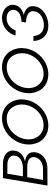

<svg xmlns="http://www.w3.org/2000/svg" viewBox="712 -1222 519 1984"><g transform="rotate(-90 972.0 -230.5)"><path d="M123 -460 46 0 226 -1C317 -1 378 -52 390 -125C391 -132 391 -138 391 -144C391 -185 368 -214 320 -227C312 -229 304 -231 295 -232C301 -233 307 -235 312 -237C361 -252 398 -283 406 -335C407 -343 408 -351 408 -358C408 -376 403 -394 392 -409C372 -441 324 -460 271 -460ZM141 -254 169 -415 267 -414C324 -414 356 -381 356 -348C356 -343 355 -338 354 -333C346 -278 284 -256 236 -254ZM104 -46 133 -209H242C269 -209 295 -204 314 -192C333 -180 340 -162 340 -146C340 -141 340 -137 339 -132C331 -81 282 -46 217 -46Z M473 -230C471 -217 470 -205 470 -193C470 -165 476 -135 488 -104C512 -41 577 9 665 9C799 9 914 -99 934 -230C936 -243 937 -255 937 -267C937 -296 931 -326 918 -357C894 -418 830 -470 741 -470C607 -470 493 -362 473 -230ZM526 -230C544 -334 633 -421 735 -421C736 -421 738 -421 739 -421C774 -421 802 -412 825 -394C870 -357 884 -304 884 -263C884 -253 883 -241 881 -230C863 -125 774 -40 668 -40C633 -41 605 -50 582 -68C536 -104 523 -156 523 -196C523 -207 524 -218 526 -230Z M1003 -230C1001 -217 1000 -205 1000 -193C1000 -165 1006 -135 1018 -104C1042 -41 1107 9 1195 9C1329 9 1444 -99 1464 -230C1466 -243 1467 -255 1467 -267C1467 -296 1461 -326 1448 -357C1424 -418 1360 -470 1271 -470C1137 -470 1023 -362 1003 -230ZM1056 -230C1074 -334 1163 -421 1265 -421C1266 -421 1268 -421 1269 -421C1304 -421 1332 -412 1355 -394C1400 -357 1414 -304 1414 -263C1414 -253 1413 -241 1411 -230C1393 -125 1304 -40 1198 -40C1163 -41 1135 -50 1112 -68C1066 -104 1053 -156 1053 -196C1053 -207 1054 -218 1056 -230Z M1733 -236C1733 -236 1733 -236 1733 -236L1731 -223C1752 -222 1773 -219 1792 -213C1830 -201 1848 -178 1848 -150C1848 -145 1847 -139 1846 -133C1838 -72 1768 -37 1702 -37C1626 -38 1596 -85 1591 -145H1540C1543 -56 1599 9 1700 9C1789 9 1886 -45 1898 -133C1899 -140 1900 -147 1900 -153C1900 -193 1874 -225 1822 -242C1817 -243 1812 -245 1807 -246C1810 -247 1814 -247 1817 -248C1868 -263 1904 -292 1912 -341C1913 -348 1914 -355 1914 -361C1914 -378 1909 -395 1899 -411C1879 -444 1831 -470 1778 -470C1685 -470 1615 -404 1597 -330L1649 -329C1665 -375 1709 -422 1772 -422C1773 -422 1774 -422 1776 -422C1833 -422 1862 -387 1862 -355C1862 -351 1862 -346 1861 -342C1852 -291 1799 -271 1738 -268Z"/></g></svg>

Font: Jost Light
Style: Italic
Weight: 300
Italic angle: -5°
Version: Version 3.710